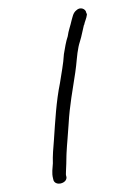

<svg xmlns="http://www.w3.org/2000/svg" viewBox="-119 -756 672 922"><g transform="rotate(-15 217.0 -295.0)"><path d="M36 68C32 94 60 104 81 97C91 94 98 87 100 77V70C100 63 103 57 105 49C112 27 119 5 126 -21L130 -34C143 -75 162 -124 176 -167C203 -250 238 -322 271 -398C288 -436 300 -478 318 -513C326 -529 334 -539 342 -554C351 -571 361 -589 370 -607H371C378 -622 390 -634 397 -652V-656C397 -657 396 -661 396 -661C399 -680 375 -697 354 -685C334 -677 327 -657 318 -643C307 -621 291 -600 281 -575C265 -551 254 -525 241 -497C226 -451 205 -410 186 -366C147 -288 118 -199 88 -111C75 -75 62 -39 54 -4C47 19 36 38 36 68Z"/></g></svg>

Font: Scribbler
Style: Bd
Weight: 700
Designer: Mew Too
Foundry: Cannot Into Space Fonts
Version: Version 1.001